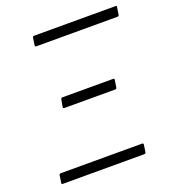

<svg xmlns="http://www.w3.org/2000/svg" viewBox="-122 -749 762 844"><g transform="rotate(-20 259.0 -327.5)"><path d="M29 0Q21 0 23 -6L28 -40Q29 -47 35 -47H416Q423 -47 422 -40L417 -6Q415 0 409 0ZM148 -311Q146 -311 144 -313Q142 -315 143 -318L149 -351Q151 -358 155 -358H394Q401 -358 399 -351L394 -317Q392 -311 387 -311ZM125 -608Q119 -608 120 -615L125 -649Q126 -655 132 -655H513Q520 -655 518 -649L513 -615Q512 -608 505 -608Z"/></g></svg>

Font: Sofia Sans Semi Condensed Light
Style: Italic
Weight: 300
Italic angle: -9°
Version: Version 4.100